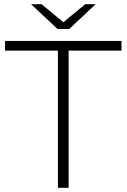

<svg xmlns="http://www.w3.org/2000/svg" viewBox="-20 -895 603 915"><path d="M256 -654H4V-700H559V-654H307V0H256ZM436 -875 310 -757H254L128 -875H178L282 -789L386 -875Z"/></svg>

Font: Idrija Light
Style: Regular
Weight: 300
Designer: Julieta Ulanovsky
Foundry: Julieta Ulanovsky
Version: Version 7.200